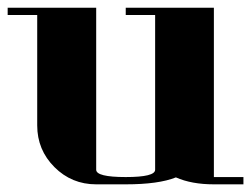

<svg xmlns="http://www.w3.org/2000/svg" viewBox="-20 -481 655 501"><path d="M0 -441.9V-460.9H231V-38.1Q231 -19 308.1 -19Q384.8 -19 384.8 -38.1V-441.9H308.1V-460.9H538.1V-19H615.2V0H538.1Q480 0 439 -18.1Q393.6 0 308.1 0H231Q167 0 122.1 -44.9Q77.1 -89.8 77.1 -153.8V-441.9Z"/></svg>

Font: Hjet
Style: Regular
Weight: 400
Designer: T. Christopher White
Version: Version 1.2